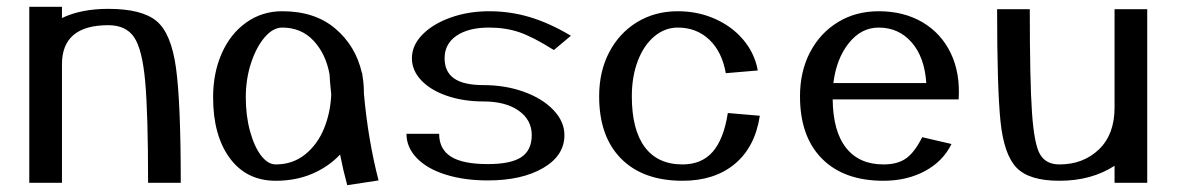

<svg xmlns="http://www.w3.org/2000/svg" viewBox="-20 -537 3456 564"><path d="M511 0Q511 -236 497 -337.5Q483 -439 440 -475Q397 -511 298 -511Q218 -511 162 -484V-517H66V0H162V-348Q162 -463 298 -463Q350 -463 374 -427.5Q398 -392 406.5 -297.5Q415 -203 415 0Z M953 -260Q951 -207 932 -160Q913 -113 876.5 -83.5Q840 -54 790 -54Q767 -54 747 -80Q727 -106 714.5 -151.5Q702 -197 702 -251Q702 -305 717.5 -352Q733 -399 757.5 -427.5Q782 -456 809 -456Q865 -456 901 -417.5Q937 -379 948 -319Q949 -297 953 -260ZM1000 7 1092 -7Q1061 -127 1049 -262Q1049 -290 1045 -313Q1044 -316 1044 -323H1043Q1025 -402 965 -453Q905 -504 809 -504Q750 -504 703.5 -471Q657 -438 631.5 -380.5Q606 -323 606 -251Q606 -139 655 -72.5Q704 -6 790 -6Q849 -6 897 -26.5Q945 -47 979 -83Q988 -37 1000 7Z M1174 -144Q1174 -104 1204.5 -72.5Q1235 -41 1289.5 -24Q1344 -7 1413 -7Q1513 -7 1575.5 -43.5Q1638 -80 1638 -140Q1638 -180 1605.5 -214Q1573 -248 1518.5 -267.5Q1464 -287 1400 -287Q1342 -287 1314 -306.5Q1286 -326 1286 -366Q1286 -408 1321 -432Q1356 -456 1417 -456Q1465 -456 1505 -442.5Q1545 -429 1607 -390L1657 -432Q1595 -469 1537 -486.5Q1479 -504 1417 -504Q1356 -504 1304 -485.5Q1252 -467 1221 -435.5Q1190 -404 1190 -366Q1190 -330 1217.5 -301Q1245 -272 1293 -255.5Q1341 -239 1400 -239Q1465 -239 1503.5 -212Q1542 -185 1542 -140Q1542 -96 1511.5 -75.5Q1481 -55 1413 -55Q1339 -55 1304.5 -77Q1270 -99 1270 -144Z M1740 -254Q1740 -136 1804.5 -71Q1869 -6 1985 -6Q2079 -6 2138.5 -55.5Q2198 -105 2212 -197L2118 -205Q2106 -128 2073.5 -91Q2041 -54 1985 -54Q1912 -54 1874 -105Q1836 -156 1836 -254Q1836 -312 1853.5 -358Q1871 -404 1902 -430Q1933 -456 1971 -456Q2026 -456 2063.5 -420.5Q2101 -385 2112 -322L2206 -330Q2197 -380 2164 -419.5Q2131 -459 2080.5 -481.5Q2030 -504 1971 -504Q1904 -504 1851.5 -472Q1799 -440 1769.5 -383.5Q1740 -327 1740 -254Z M2701 -293H2428Q2437 -365 2473.5 -410.5Q2510 -456 2561 -456Q2620 -456 2658 -412.5Q2696 -369 2701 -293ZM2796 -245Q2801 -322 2773 -380.5Q2745 -439 2690 -471.5Q2635 -504 2561 -504Q2494 -504 2441.5 -472Q2389 -440 2359.5 -383.5Q2330 -327 2330 -254Q2330 -136 2394.5 -71Q2459 -6 2575 -6Q2644 -6 2697 -34.5Q2750 -63 2775 -114L2689 -134Q2667 -90 2642 -72Q2617 -54 2575 -54Q2504 -54 2465.5 -102.5Q2427 -151 2426 -245Z M3254 -510V-221Q3254 -142 3208 -98Q3162 -54 3092 -54Q3053 -54 3035.5 -83Q3018 -112 3011.5 -205.5Q3005 -299 3005 -510H2909Q2909 -277 2919 -180Q2929 -83 2966 -44.5Q3003 -6 3092 -6Q3186 -6 3254 -50V0H3350V-510Z"/></svg>

Font: LXGW Marker Gothic
Style: Regular
Weight: 400
Version: Version 1.001